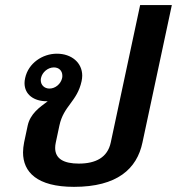

<svg xmlns="http://www.w3.org/2000/svg" viewBox="-20 -720 698 757"><path d="M164.2 -320.8H168.3C135 -296.7 99.2 -270.8 89.2 -225L75 -158.3C72.5 -145 70.8 -131.7 70.8 -119.2C70.8 -41.7 125.8 16.7 271.7 16.7C441.7 16.7 520 -54.2 541.7 -158.3L657.5 -700H532.5L416.7 -158.3C404.2 -99.2 357.5 -75 290.8 -75C232.5 -75 197.5 -93.3 197.5 -136.7C197.5 -143.3 198.3 -150.8 200 -158.3L214.2 -225C230.8 -303.3 284.2 -319.2 301.7 -400C303.3 -407.5 304.2 -415 304.2 -421.7C304.2 -472.5 262.5 -508.3 204.2 -508.3C147.5 -508.3 91.7 -470.8 79.2 -412.5C77.5 -405 76.7 -398.3 76.7 -392.5C76.7 -346.7 114.2 -320.8 164.2 -320.8ZM175 -370.8C155 -370.8 140.8 -385 140.8 -403.3C140.8 -406.7 140.8 -409.2 141.7 -412.5C146.7 -435.8 169.2 -454.2 192.5 -454.2C212.5 -454.2 225.8 -440.8 225.8 -421.7C225.8 -418.3 225.8 -415.8 225 -412.5C220 -389.2 198.3 -370.8 175 -370.8Z"/></svg>

Font: BoonHome
Style: Bold Oblique
Weight: 700
Italic angle: -12°
Designer: Sungsit Sawaiwan
Foundry: Sungsit Sawaiwan
Version: Version 0.2